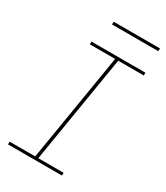

<svg xmlns="http://www.w3.org/2000/svg" viewBox="-217 -986 935 1079"><g transform="rotate(30 250.0 -447.0)"><path d="M371 0H21V-18H187L302 -717H138V-735H488V-717H322L207 -18H371ZM190 -876 191 -894H491L490 -876Z"/></g></svg>

Font: Iosevka Term Curly Thin
Style: Italic
Weight: 100
Italic angle: -9°
Designer: Belleve Invis
Foundry: Belleve Invis
Version: Version 32.3.0